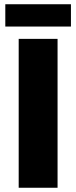

<svg xmlns="http://www.w3.org/2000/svg" viewBox="-20 -884 359 904"><path d="M68 -701H251V0H68ZM5 -864H314V-759H5Z"/></svg>

Font: Gontserrat
Style: Bold
Weight: 700
Designer: Julieta Ulanovsky
Foundry: Julieta Ulanovsky
Version: Version 6.001